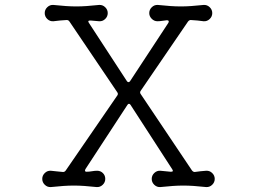

<svg xmlns="http://www.w3.org/2000/svg" viewBox="-20 -745 1040 777"><path d="M186 12Q172 13 161.5 3Q151 -7 151 -21Q151 -35 161.5 -45Q172 -55 186 -54Q197 -53 209.5 -51.5Q222 -50 235 -49Q242 -49 246 -55L455 -359Q459 -365 455 -371L261 -658Q257 -664 250 -664Q236 -663 222.5 -662Q209 -661 196 -659Q182 -658 171.5 -668Q161 -678 161 -692Q161 -706 171.5 -716Q182 -726 196 -725Q225 -722 247 -720.5Q269 -719 289 -719Q309 -719 330.5 -720.5Q352 -722 381 -725Q395 -726 405.5 -716Q416 -706 416 -692Q416 -678 405.5 -668Q395 -658 381 -659L347 -662H345Q333 -662 340 -652L494 -416Q500 -409 506 -416L661 -652Q663 -656 663 -658Q663 -663 655 -663Q645 -662 635.5 -660.5Q626 -659 617 -659Q604 -659 594 -669Q584 -679 584 -692Q584 -706 594.5 -716Q605 -726 619 -725Q648 -722 670 -720.5Q692 -719 712 -719Q732 -719 753.5 -720.5Q775 -722 804 -725Q818 -726 828.5 -716Q839 -706 839 -692Q839 -678 828.5 -668Q818 -658 804 -659Q792 -661 779 -662Q766 -663 752 -664Q746 -664 741 -658L549 -377Q545 -371 549 -365L757 -55Q762 -49 768 -49Q780 -51 791.5 -52Q803 -53 814 -54Q828 -55 838.5 -45Q849 -35 849 -21Q849 -7 838.5 3Q828 13 814 12Q786 9 764 7.5Q742 6 722 6Q702 6 680 7.5Q658 9 629 12Q615 13 604.5 3Q594 -7 594 -21Q594 -35 604.5 -45Q615 -55 629 -54Q639 -53 649.5 -52Q660 -51 670 -50H672Q684 -50 677 -60L508 -321Q502 -329 496 -321L326 -61Q324 -57 324 -55Q324 -50 330 -50Q341 -50 352 -52Q363 -54 373 -54Q387 -54 396.5 -44.5Q406 -35 406 -21Q406 -7 395.5 3Q385 13 371 12Q343 9 321 7.5Q299 6 279 6Q259 6 237 7.5Q215 9 186 12Z"/></svg>

Font: Kiwi Maru Light
Style: Regular
Weight: 300
Designer: Hiroki-Chan
Version: Version 1.100